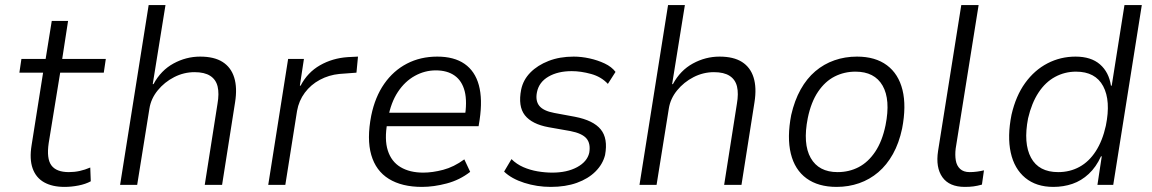

<svg xmlns="http://www.w3.org/2000/svg" viewBox="-20 -725 4517 753"><path d="M233 8Q185 8 153 -10Q121 -28 108 -64.5Q95 -101 104 -156L149 -440H56L64 -494H159L183 -643H247L224 -494H395L387 -440H216L171 -164Q162 -103 181.5 -76.5Q201 -50 250 -50Q272 -50 292.5 -54.5Q313 -59 334 -68L336 -14Q316 -3 288 2.5Q260 8 233 8Z M451 0 563 -705H629L579 -395H582Q611 -449 660.5 -476Q710 -503 765 -503Q820 -503 853 -482Q886 -461 898.5 -421Q911 -381 902 -324L851 0H783L833 -318Q840 -358 833.5 -385.5Q827 -413 804.5 -427.5Q782 -442 743 -442Q701 -442 663 -422.5Q625 -403 598.5 -370.5Q572 -338 566 -299L518 0Z M1032 0 1110 -494H1172L1156 -389H1159Q1186 -441 1235 -469Q1284 -497 1344 -501L1384 -503L1378 -440L1311 -435Q1270 -431 1234.5 -412Q1199 -393 1175.5 -361.5Q1152 -330 1145 -290L1099 0Z M1635 8Q1556 8 1505 -23.5Q1454 -55 1436 -117.5Q1418 -180 1436 -272Q1451 -345 1487 -396.5Q1523 -448 1576 -475.5Q1629 -503 1695 -503Q1761 -503 1802 -474.5Q1843 -446 1858 -391Q1873 -336 1861 -255L1857 -230H1479L1488 -283H1826L1802 -260Q1813 -326 1802.5 -367Q1792 -408 1763 -428.5Q1734 -449 1689 -449Q1646 -449 1607 -427.5Q1568 -406 1540.5 -364.5Q1513 -323 1502 -262L1499 -244Q1487 -178 1501 -134.5Q1515 -91 1551 -69.5Q1587 -48 1640 -48Q1676 -48 1718 -59Q1760 -70 1801 -100L1824 -51Q1783 -19 1732 -5.5Q1681 8 1635 8Z M2140 8Q2086 8 2036 -8Q1986 -24 1957 -52L1986 -101Q2006 -81 2032.5 -69.5Q2059 -58 2088.5 -53Q2118 -48 2146 -48Q2204 -48 2243.5 -69.5Q2283 -91 2291 -126Q2297 -162 2280 -182Q2263 -202 2217 -211L2132 -226Q2066 -238 2038.5 -273Q2011 -308 2024 -374Q2032 -412 2060 -440.5Q2088 -469 2131.5 -486Q2175 -503 2230 -503Q2260 -503 2292 -496Q2324 -489 2351.5 -476Q2379 -463 2394 -443L2364 -396Q2338 -424 2298 -435Q2258 -446 2222 -446Q2168 -446 2131 -424.5Q2094 -403 2086 -364Q2079 -330 2095 -310Q2111 -290 2154 -282L2235 -267Q2307 -253 2336 -217.5Q2365 -182 2353 -117Q2344 -81 2315.5 -52.5Q2287 -24 2242.5 -8Q2198 8 2140 8Z M2488 0 2600 -705H2666L2616 -395H2619Q2648 -449 2697.5 -476Q2747 -503 2802 -503Q2857 -503 2890 -482Q2923 -461 2935.5 -421Q2948 -381 2939 -324L2888 0H2820L2870 -318Q2877 -358 2870.5 -385.5Q2864 -413 2841.5 -427.5Q2819 -442 2780 -442Q2738 -442 2700 -422.5Q2662 -403 2635.5 -370.5Q2609 -338 2603 -299L2555 0Z M3261 8Q3189 8 3143 -25.5Q3097 -59 3081.5 -122.5Q3066 -186 3083 -274Q3096 -331 3120 -374Q3144 -417 3177.5 -445.5Q3211 -474 3252.5 -488.5Q3294 -503 3341 -503Q3413 -503 3458.5 -469Q3504 -435 3519.5 -372Q3535 -309 3518 -221Q3506 -164 3482 -121Q3458 -78 3424.5 -49.5Q3391 -21 3349.5 -6.5Q3308 8 3261 8ZM3265 -50Q3310 -50 3347.5 -69.5Q3385 -89 3412.5 -130Q3440 -171 3453 -234Q3473 -334 3441.5 -389Q3410 -444 3335 -444Q3291 -444 3253.5 -425Q3216 -406 3188.5 -365.5Q3161 -325 3148 -262Q3128 -161 3159.5 -105.5Q3191 -50 3265 -50Z M3764 8Q3703 8 3676 -30Q3649 -68 3659 -133L3750 -705H3818L3728 -142Q3725 -117 3728.5 -96Q3732 -75 3745.5 -62.5Q3759 -50 3783 -50Q3797 -50 3812 -52Q3827 -54 3839 -57L3831 -1Q3813 4 3798 6Q3783 8 3764 8Z M4111 8Q4044 8 4001 -27.5Q3958 -63 3944 -126.5Q3930 -190 3947 -275Q3964 -349 4000.5 -399.5Q4037 -450 4088 -476.5Q4139 -503 4198 -503Q4259 -503 4294 -472.5Q4329 -442 4337 -389H4340L4390 -705H4458L4346 0H4284L4301 -112H4298Q4279 -70 4250 -43Q4221 -16 4186 -4Q4151 8 4111 8ZM4130 -50Q4176 -50 4213.5 -70.5Q4251 -91 4277.5 -132Q4304 -173 4317 -232Q4337 -330 4306.5 -387Q4276 -444 4200 -444Q4156 -444 4118 -423.5Q4080 -403 4053 -362Q4026 -321 4012 -261Q3993 -163 4023.5 -106.5Q4054 -50 4130 -50Z"/></svg>

Font: Nunito Sans 7pt SemiCondensed Light
Style: Italic
Weight: 300
Width: 4
Italic angle: -9°
Designer: Vernon Adams
Foundry: Vernon Adams
Version: Version 3.101;gftools[0.9.27]